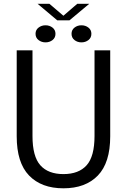

<svg xmlns="http://www.w3.org/2000/svg" viewBox="-20 -1010 688 1040"><path d="M577 -272Q577 -128.5 510 -59.2Q443 10 323.5 10Q204.5 10 137.5 -59.2Q70.5 -128.5 70.5 -272Q70.5 -294 70.5 -318.8Q70.5 -343.5 70.5 -371V-737.5H156V-363.5Q156 -337.5 156 -315Q156 -292.5 156 -273.5Q156 -162.5 198.5 -114.8Q241 -67 323.5 -67Q406.5 -67 449.2 -114.8Q492 -162.5 492 -273.5V-737.5H577ZM226.5 -780.5Q205 -780.5 188.8 -793Q172.5 -805.5 172.5 -827Q172.5 -848 188.8 -860.5Q205 -873 226.5 -873Q248.5 -873 264.5 -860.5Q280.5 -848 280.5 -827Q280.5 -805.5 264.5 -793Q248.5 -780.5 226.5 -780.5ZM421 -780.5Q399.5 -780.5 383.5 -793Q367.5 -805.5 367.5 -827Q367.5 -848 383.5 -860.5Q399.5 -873 421 -873Q443 -873 459 -860.5Q475 -848 475 -827Q475 -805.5 459 -793Q443 -780.5 421 -780.5ZM183.5 -989.5H247.5L336 -914H311L398.5 -989.5H463.5L356.5 -900H290Z"/></svg>

Font: Epilogue
Style: Regular
Weight: 400
Designer: Tyler Finck
Foundry: Etcetera Type Co
Version: Version 2.112